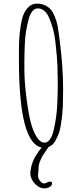

<svg xmlns="http://www.w3.org/2000/svg" viewBox="-20 -787 450 1050"><path d="M325.2 -301.8V-298.8Q325.2 -249 323.7 -206.5Q322.3 -177.2 320.1 -156.2Q317.9 -135.3 312.5 -101.6Q308.1 -74.2 300.8 -54.9Q293.5 -35.6 281.7 -15.1Q267.1 9.3 245.1 17.1Q245.1 17.6 236.8 29.8Q225.1 45.4 216.1 59.8Q207 74.2 199.7 92.8Q190.9 113.8 190.9 131.3Q190.9 142.1 189 154.3L188.5 164.1Q188 168.9 188 175.3Q188 188.5 199 202.4Q210 216.3 221.7 216.3Q227.1 216.3 237.8 210.9Q247.6 206.1 253.9 206.1Q264.6 206.1 264.6 216.3Q264.6 228.5 251 235.8Q237.3 243.2 221.7 243.2Q202.6 243.2 185.1 230.2Q167.5 217.3 156.7 198.5Q146 179.7 146 164.1Q146 141.1 152.8 116.9Q159.7 92.8 170.4 73.7Q192.4 36.1 208 20.5L208.5 20Q83.5 -3.4 83.5 -460V-500.5Q83.5 -545.9 85.4 -578.1Q87.4 -610.4 93.3 -646Q99.1 -685.1 109.6 -709.7Q120.1 -734.4 138.2 -750.5Q156.2 -767.1 182.1 -767.1Q206.5 -767.1 226.6 -757.8Q246.6 -748.5 259.3 -732.9Q270.5 -719.2 279.5 -696.8Q288.6 -674.3 293.5 -652.3Q298.8 -624 301.3 -605Q325.2 -436 325.2 -301.8ZM295.9 -323.2Q295.9 -372.1 294.4 -423.3Q292 -478 283.7 -550.3L282.2 -563.5Q277.8 -599.6 269.8 -628.4Q261.7 -657.2 249.5 -687.5Q238.8 -713.4 222.7 -727.3Q206.5 -741.2 187 -741.2Q169.9 -741.2 156.7 -725.3Q143.6 -709.5 136.2 -680.2Q127.9 -648.4 123 -619.4Q118.2 -590.3 116.2 -556.2Q113.3 -497.1 113.3 -454.6V-405.8Q113.3 -337.9 126.5 -236.3Q135.3 -169.9 147 -122.3Q158.7 -74.7 178.2 -42Q198.7 -6.8 224.1 -6.8Q240.2 -6.8 253.4 -25.4Q266.6 -43.9 273.9 -76.7Q290 -147 293 -214.4Q295.9 -278.3 295.9 -318.8Z"/></svg>

Font: Amatica SC
Style: Regular
Weight: 400
Designer: Vernon Adams, Ben Nathan
Foundry: newtypography
Version: Version 2.001